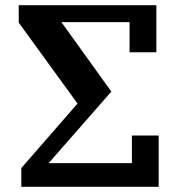

<svg xmlns="http://www.w3.org/2000/svg" viewBox="-20 -718 685 738"><path d="M62 -72 278 -320 52 -631V-698H581V-517H478V-633H216L408 -366L167 -91H487V-197H590V0H62Z"/></svg>

Font: IBM Plex Serif SmBld
Style: Regular
Weight: 600
Designer: Mike Abbink, Paul van der Laan, Pieter van Rosmalen
Foundry: Bold Monday
Version: Version 3.001